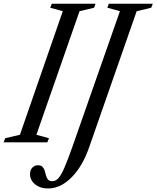

<svg xmlns="http://www.w3.org/2000/svg" viewBox="-75 -782 860 1055"><path d="M-55 0 -46.5 -22.5 34.5 -41.5 270 -720.5 201 -739.5 209.5 -761.5H450L442 -739.5L362 -720.5L125 -41.5L194 -22.5L185 0ZM189.5 253.5Q159 253.5 136.8 242.8Q114.5 232 102.2 214.2Q90 196.5 90 175.5Q90 151.5 103 138.8Q116 126 132.5 126Q150 126 158.5 134.8Q167 143.5 170.8 156.5Q174.5 169.5 178 182.8Q181.5 196 189 204.8Q196.5 213.5 213 213.5Q231 213.5 246.2 196.8Q261.5 180 279 139.2Q296.5 98.5 322 27L584 -720.5L515 -739.5L523 -761.5H764.5L756 -739.5L676 -720.5L415 27Q378.5 132 318 192.8Q257.5 253.5 189.5 253.5Z"/></svg>

Font: Libre Caslon Condensed
Style: Italic
Weight: 400
Italic angle: -22.583°
Designer: Pablo Impallari, Rodrigo Fuenzalida, Katja Schimmel, Ertekin Erdin
Foundry: Pablo Impallari, Rodrigo Fuenzalida
Version: Version 2.000;gftools[0.9.33]